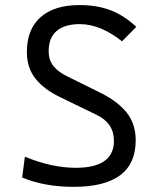

<svg xmlns="http://www.w3.org/2000/svg" viewBox="-20 -723 626 753"><path d="M269 9.8Q154.3 9.8 66.9 -26.9L77.6 -108.4Q183.1 -64.9 276.9 -64.9Q426.8 -64.9 426.8 -170.9Q426.8 -240.2 358.9 -272.5L216.3 -341.8Q152.8 -372.1 119.1 -414.6Q85.4 -457 85.4 -519Q85.4 -607.9 138.9 -655.5Q192.4 -703.1 292.5 -703.1Q360.8 -703.1 414.1 -682.6Q467.3 -662.1 514.6 -617.7L458.5 -561Q373.5 -628.4 293 -628.4Q233.9 -628.4 202.4 -601.8Q170.9 -575.2 170.9 -522.5Q170.9 -487.3 189.5 -464.1Q208 -440.9 244.1 -423.3L369.6 -361.3Q439.9 -327.1 476.1 -282.5Q512.2 -237.8 512.2 -172.4Q512.2 9.8 269 9.8Z"/></svg>

Font: Cascadia Mono NF SemiLight
Style: Regular
Weight: 350
Monospace: yes
Designer: Aaron Bell
Foundry: Saja Typeworks
Version: Version 2404.023; ttfautohint (v1.8.4)